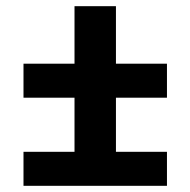

<svg xmlns="http://www.w3.org/2000/svg" viewBox="-20 -601 616 621"><path d="M56 0H520V-110H355V-285H520V-395H355V-581H221V-395H56V-285H221V-110H56Z"/></svg>

Font: Iosevka Sparkle Heavy
Style: Regular
Weight: 900
Designer: Belleve Invis
Foundry: Belleve Invis
Version: Version 4.5.0; ttfautohint (v1.8.3)